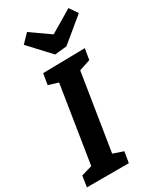

<svg xmlns="http://www.w3.org/2000/svg" viewBox="-235 -1032 932 1111"><g transform="rotate(-30 231.0 -476.0)"><path d="M379 -631 304 -606 223 -96 291 -73 279 0H-1L10 -73L82 -94L163 -606L98 -626L110 -699L391 -704ZM425 -952 463 -897 304 -766 224 -758 95 -897 148 -952 275 -863Z"/></g></svg>

Font: Bitter
Style: Bold Italic
Weight: 700
Italic angle: -9°
Designer: Sol Matas, and Bitter project Authors
Foundry: Sol Matas
Version: Version 2.001